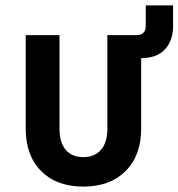

<svg xmlns="http://www.w3.org/2000/svg" viewBox="-20 -680 660 710"><path d="M75 -205V-550H200V-204Q200 -153 223 -126Q246 -99 288 -99Q330 -99 353.5 -126Q377 -153 377 -204V-550H484Q519 -550 519 -585V-660H620V-583Q620 -530 590 -497.5Q560 -465 502 -465V-205Q502 -105 444.5 -47.5Q387 10 288 10Q189 10 132 -47.5Q75 -105 75 -205Z"/></svg>

Font: NKDuy Mono
Style: Bold
Weight: 700
Monospace: yes
Designer: NKDuy
Foundry: NKDuy
Version: Version 2.251; ttfautohint (v1.8.4.7-5d5b)